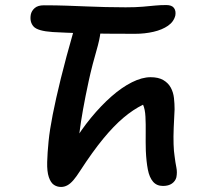

<svg xmlns="http://www.w3.org/2000/svg" viewBox="-20 -729 809 761"><path d="M626 8Q601 8 586.5 -9Q572 -26 566 -57Q560 -88 558 -131Q557 -167 557.5 -202Q558 -237 556.5 -266.5Q555 -296 547 -314Q508 -295 469.5 -262.5Q431 -230 389 -179Q347 -128 297 -51Q283 -29 271 -15Q259 -1 247 5.5Q235 12 222 12Q206 12 193.5 3.5Q181 -5 173.5 -27Q166 -49 167 -87Q168 -123 172.5 -168.5Q177 -214 189 -275Q201 -336 221 -417.5Q241 -499 272 -607Q279 -632 294 -647Q309 -662 329 -662Q354 -662 366.5 -651Q379 -640 379 -615.5Q379 -591 368 -549Q345 -470 331.5 -407.5Q318 -345 309 -294.5Q300 -244 295 -203.5Q290 -163 285 -130L267 -157Q301 -214 341 -262.5Q381 -311 422 -347Q463 -383 503 -403Q543 -423 577 -423Q608 -423 627.5 -411.5Q647 -400 657 -381.5Q667 -363 669.5 -340.5Q672 -318 672 -296Q670 -259 668.5 -222.5Q667 -186 668 -157Q669 -128 672 -110Q675 -85 679 -65.5Q683 -46 679 -26Q675 -11 661.5 -1.5Q648 8 626 8ZM515 -595Q452 -595 399.5 -595.5Q347 -596 296 -597.5Q245 -599 189 -602Q129 -606 113 -624Q97 -642 102 -671Q105 -686 117.5 -697Q130 -708 154 -708Q204 -708 245 -706.5Q286 -705 323.5 -703.5Q361 -702 398.5 -701Q436 -700 478 -700Q519 -700 546.5 -702.5Q574 -705 595 -707Q616 -709 639 -709Q661 -709 669.5 -697.5Q678 -686 675 -668Q669 -643 646 -627Q623 -611 588.5 -603Q554 -595 515 -595Z"/></svg>

Font: Shantell Sans Medium
Style: Italic
Weight: 500
Italic angle: -11°
Designer: Stephen Nixon, Anya Danilova, Shantell Martin
Foundry: Arrow Type
Version: Version 1.011;[c5ecc13dd]